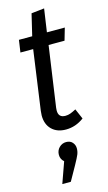

<svg xmlns="http://www.w3.org/2000/svg" viewBox="-142 -705 591 1047"><g transform="rotate(-15 153.0 -181.5)"><path d="M147 -116Q146 -111 146 -101Q146 -61 185 -61Q200 -61 213.5 -66Q227 -71 246 -81L271 -23Q224 12 169 12Q119 12 89.5 -17Q60 -46 60 -96Q60 -104 62 -122L109 -458H37L47 -527H122L151 -649L224 -657L205 -527H306L286 -458H196ZM199 126Q199 144 192.5 160Q186 176 166 212L120 294H72L114 176Q105 169 100 158.5Q95 148 95 136Q95 111 111.5 94.5Q128 78 151 78Q174 78 186.5 92.5Q199 107 199 126Z"/></g></svg>

Font: Fira Sans Extra Condensed
Style: Italic
Weight: 400
Width: 3
Italic angle: -8°
Designer: Carrois Corporate & Edenspiekermann AG
Foundry: Carrois Corporate GbR & Edenspiekermann AG
Version: Version 4.203